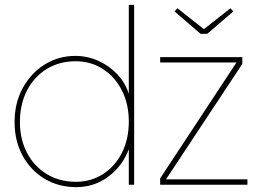

<svg xmlns="http://www.w3.org/2000/svg" viewBox="-20 -760 1073 790"><path d="M294 10Q221 10 163.5 -24.5Q106 -59 73 -119.5Q40 -180 40 -258Q40 -337 74 -398.5Q108 -460 164.5 -495Q221 -530 290 -530Q339 -530 384 -510Q429 -490 462.5 -454.5Q496 -419 510 -374V-740H532V0H510V-146Q484 -77 426 -33.5Q368 10 294 10ZM293 -12Q354 -12 403.5 -43.5Q453 -75 481.5 -131Q510 -187 510 -260Q510 -332 481.5 -388Q453 -444 403.5 -476Q354 -508 291 -508Q224 -508 172 -476Q120 -444 91 -387.5Q62 -331 62 -258Q62 -187 91 -131.5Q120 -76 172 -44Q224 -12 293 -12ZM639 0V-26L953 -503H639V-525H977V-497L663 -22H998V0ZM805 -621 698 -713 710 -726 819 -640 928 -726 940 -713 833 -621Z"/></svg>

Font: Lexend Thin
Style: Regular
Weight: 100
Designer: Bonnie Shaver-Troup, Thomas Jockin
Foundry: Lexend
Version: Version 1.007; ttfautohint (v1.8.3)